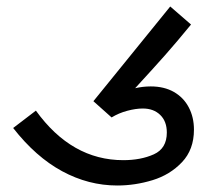

<svg xmlns="http://www.w3.org/2000/svg" viewBox="-20 -566 640 591"><path d="M20.5 -172 90.5 -225.5Q200.5 -73 359.5 -73Q413.5 -73 453.5 -91Q493.5 -109 493.5 -158Q493.5 -192.5 473.2 -212.2Q453 -232 419.5 -232Q398 -232 371.8 -225Q345.5 -218 323.5 -204.5L267.5 -254.5L504 -546L568 -490.5Q523 -435.5 487.8 -395.8Q452.5 -356 396 -294.5Q420 -300 444 -300Q485.5 -300 515.5 -282.8Q545.5 -265.5 561.2 -235.2Q577 -205 577 -167Q577 -105.5 540.2 -66.8Q503.5 -28 449.8 -11.5Q396 5 341 5Q252.5 5 171.2 -39Q90 -83 20.5 -172Z"/></svg>

Font: JuliaMono
Style: Italic
Weight: 400
Italic angle: -9°
Monospace: yes
Designer: cormullion
Foundry: corm
Version: Version 0.057; ttfautohint (v1.8.4)